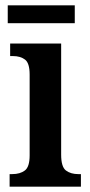

<svg xmlns="http://www.w3.org/2000/svg" viewBox="-20 -699 337 719"><path d="M16 0V-47H26Q55 -47 73 -60.5Q91 -74 91 -117V-420Q91 -463 73.5 -476Q56 -489 29 -489H18V-536H209V-120Q209 -74 227 -60.5Q245 -47 273 -47H283V0ZM9 -612V-679H260V-612Z"/></svg>

Font: Noto Serif Lao Condensed SemiBold
Style: Regular
Weight: 600
Width: 3
Designer: Monotype Design Team
Foundry: Monotype Imaging Inc.
Version: Version 2.003; ttfautohint (v1.8.4.7-5d5b)